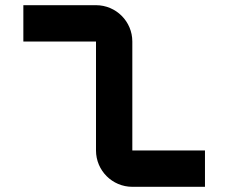

<svg xmlns="http://www.w3.org/2000/svg" viewBox="-20 -720 880 740"><path d="M490 -560C490 -637.3 427.3 -700 350 -700H70V-560H350V-140C350 -62.7 412.7 0 490 0H770V-140H490Z"/></svg>

Font: Abstante
Style: Regular
Weight: 500
Designer: Valerio Brotto (Silverblur_type)
Version: Version 1.000;Glyphs 3.1.2 (3151)